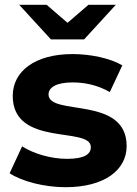

<svg xmlns="http://www.w3.org/2000/svg" viewBox="-20 -771 571 799"><path d="M330 -607 462 -751H348L261 -676L174 -751H60L192 -607ZM182 -378C182 -406 212 -428 282 -428C331 -428 384 -418 437 -388L489 -499C438 -529 356 -546 282 -546C125 -546 33 -474 33 -372C33 -157 358 -247 358 -159C358 -129 331 -110 259 -110C193 -110 120 -131 72 -162L20 -50C70 -17 162 8 253 8C414 8 507 -63 507 -163C507 -375 182 -286 182 -378Z"/></svg>

Font: AWKNG-Font
Style: Bold
Weight: 700
Designer: Awakening Church
Foundry: Awakening Church
Version: Version 1.700;PS 001.700;hotconv 1.0.88;makeotf.lib2.5.64775